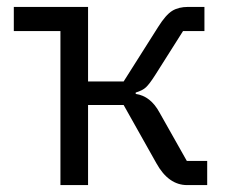

<svg xmlns="http://www.w3.org/2000/svg" viewBox="-20 -536 660 556"><path d="M155 0V-446H20V-516H235V-300H338L438 -458Q460 -493 478.5 -504.5Q497 -516 525 -516H572V-446H510L429 -318Q413 -293 403 -283.5Q393 -274 373 -268V-264Q416 -258 442 -210L521 -70H580V0H522Q468 0 433 -63L338 -232H235V0Z"/></svg>

Font: Aneliza
Style: Regular
Weight: 400
Designer: Mike Abbink, Paul van der Laan, Pieter van Rosmalen
Foundry: Bold Monday
Version: Version 3.0